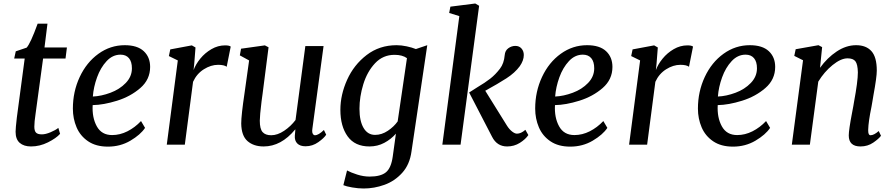

<svg xmlns="http://www.w3.org/2000/svg" viewBox="-20 -826 5104 1096"><path d="M176 -103Q176 -79 185.5 -69Q195 -59 219 -59Q240 -59 268.5 -71Q297 -83 313 -96L323 -62Q301 -37 254 -13.5Q207 10 157 10Q116 10 92.5 -10.5Q69 -31 69 -74Q69 -93 76 -154L121 -492H61L70 -533L132 -554Q154 -578 195 -691H251L234 -555H362L354 -492H226L183 -176Q176 -130 176 -103Z M596 11Q528 11 483 -19.5Q438 -50 417 -99.5Q396 -149 396 -206Q396 -303 435 -386.5Q474 -470 542 -519Q610 -568 692 -568Q764 -568 800.5 -534Q837 -500 837 -444Q837 -372 781 -323.5Q725 -275 648 -251Q571 -227 509 -226Q505 -155 532.5 -105Q560 -55 620 -55Q665 -55 707.5 -76.5Q750 -98 785 -135L808 -96Q782 -57 724.5 -23Q667 11 596 11ZM510 -275Q558 -277 610.5 -296.5Q663 -316 698 -352.5Q733 -389 733 -436Q733 -474 716 -494Q699 -514 668 -514Q623 -514 588.5 -477Q554 -440 534 -384.5Q514 -329 510 -275Z M1265 -567Q1289 -567 1297 -560L1274 -445Q1259 -456 1225 -456Q1184 -456 1143.5 -430.5Q1103 -405 1082 -359L1035 0H932L995 -481L944 -506L952 -544L1075 -567L1096 -555L1089 -465L1085 -426Q1097 -459 1123.5 -491.5Q1150 -524 1187 -545.5Q1224 -567 1265 -567Z M1473 -247Q1463 -165 1463 -137Q1463 -90 1479 -72Q1495 -54 1528 -54Q1564 -54 1602 -79.5Q1640 -105 1667 -141L1723 -563H1827L1763 -90L1762 -79Q1762 -67 1766.5 -60.5Q1771 -54 1778 -54Q1798 -54 1829 -84L1842 -57Q1830 -38 1797 -14.5Q1764 9 1724 9Q1693 9 1677 -7Q1661 -23 1663 -52Q1663 -50 1666 -86L1665 -87Q1585 10 1485 10Q1428 10 1393 -20.5Q1358 -51 1357 -121Q1357 -168 1376 -295L1402 -481L1349 -510L1356 -548L1492 -567L1513 -556L1479 -291Z M2056 250Q2025 250 1990.5 244Q1956 238 1940 231L1961 147Q1983 159 2019 170.5Q2055 182 2090 182Q2153 182 2183 157.5Q2213 133 2222 67L2240 -63Q2212 -31 2173.5 -10.5Q2135 10 2089 10Q2006 10 1964.5 -47.5Q1923 -105 1923 -199Q1923 -285 1961.5 -370.5Q2000 -456 2073 -512Q2146 -568 2244 -568Q2271 -568 2301.5 -561.5Q2332 -555 2354 -546L2419 -568L2329 38Q2319 113 2276 160.5Q2233 208 2174.5 229Q2116 250 2056 250ZM2232 -513Q2166 -513 2121 -465Q2076 -417 2054 -345.5Q2032 -274 2032 -205Q2032 -135 2055.5 -95.5Q2079 -56 2121 -56Q2159 -56 2194 -79.5Q2229 -103 2250 -133L2303 -494Q2277 -513 2232 -513Z M2715 -793 2609 0H2505L2602 -734L2544 -752L2551 -788L2693 -806ZM2705 -328Q2749 -354 2778.5 -377Q2808 -400 2834 -434Q2857 -464 2861 -511Q2863 -537 2881.5 -550.5Q2900 -564 2922 -564Q2944 -564 2957 -549Q2970 -534 2970 -512Q2970 -481 2947 -448Q2919 -410 2871 -379Q2823 -348 2750 -308L2875 -107Q2888 -87 2903.5 -75Q2919 -63 2931 -63Q2954 -63 2979 -85L2996 -55Q2980 -31 2947.5 -10.5Q2915 10 2875 10Q2817 10 2789 -45L2658 -298Q2664 -302 2705 -328Z M3235 11Q3167 11 3122 -19.5Q3077 -50 3056 -99.5Q3035 -149 3035 -206Q3035 -303 3074 -386.5Q3113 -470 3181 -519Q3249 -568 3331 -568Q3403 -568 3439.5 -534Q3476 -500 3476 -444Q3476 -372 3420 -323.5Q3364 -275 3287 -251Q3210 -227 3148 -226Q3144 -155 3171.5 -105Q3199 -55 3259 -55Q3304 -55 3346.5 -76.5Q3389 -98 3424 -135L3447 -96Q3421 -57 3363.5 -23Q3306 11 3235 11ZM3149 -275Q3197 -277 3249.5 -296.5Q3302 -316 3337 -352.5Q3372 -389 3372 -436Q3372 -474 3355 -494Q3338 -514 3307 -514Q3262 -514 3227.5 -477Q3193 -440 3173 -384.5Q3153 -329 3149 -275Z M3904 -567Q3928 -567 3936 -560L3913 -445Q3898 -456 3864 -456Q3823 -456 3782.5 -430.5Q3742 -405 3721 -359L3674 0H3571L3634 -481L3583 -506L3591 -544L3714 -567L3735 -555L3728 -465L3724 -426Q3736 -459 3762.5 -491.5Q3789 -524 3826 -545.5Q3863 -567 3904 -567Z M4164 11Q4096 11 4051 -19.5Q4006 -50 3985 -99.5Q3964 -149 3964 -206Q3964 -303 4003 -386.5Q4042 -470 4110 -519Q4178 -568 4260 -568Q4332 -568 4368.5 -534Q4405 -500 4405 -444Q4405 -372 4349 -323.5Q4293 -275 4216 -251Q4139 -227 4077 -226Q4073 -155 4100.5 -105Q4128 -55 4188 -55Q4233 -55 4275.5 -76.5Q4318 -98 4353 -135L4376 -96Q4350 -57 4292.5 -23Q4235 11 4164 11ZM4078 -275Q4126 -277 4178.5 -296.5Q4231 -316 4266 -352.5Q4301 -389 4301 -436Q4301 -474 4284 -494Q4267 -514 4236 -514Q4191 -514 4156.5 -477Q4122 -440 4102 -384.5Q4082 -329 4078 -275Z M4867 -568Q4924 -568 4954.5 -534Q4985 -500 4985 -423Q4985 -386 4966 -283L4960 -247L4955 -218Q4937 -131 4936 -86V-80Q4936 -54 4949 -54Q4969 -54 4996 -78L5009 -51Q4997 -34 4965 -12Q4933 10 4892 10Q4825 10 4825 -53Q4825 -84 4844 -183L4851 -220L4855 -244Q4877 -361 4877 -413Q4876 -459 4863 -476Q4850 -493 4818 -493Q4780 -493 4732.5 -454.5Q4685 -416 4651 -360L4603 0H4500L4564 -482L4514 -507L4522 -545L4652 -568L4673 -557L4661 -439Q4702 -496 4756 -532Q4810 -568 4867 -568Z"/></svg>

Font: Koeln Type Serif
Style: Italic
Weight: 400
Italic angle: -8°
Designer: Eben Sorkin
Foundry: Eben Sorkin
Version: Version 2.002